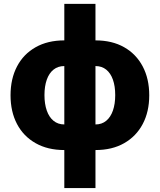

<svg xmlns="http://www.w3.org/2000/svg" viewBox="-20 -754 813 978"><path d="M307.6 10.3Q223.1 10.3 161.4 -24.7Q99.6 -59.6 66.7 -122.3Q33.7 -185.1 33.7 -268.6Q33.7 -352.5 66.7 -415.5Q99.6 -478.5 161.4 -513.4Q223.1 -548.3 307.6 -548.3H466.3Q551.3 -548.3 612.5 -513.4Q673.8 -478.5 707 -415.5Q740.2 -352.5 740.2 -268.6Q740.2 -185.1 707 -122.3Q673.8 -59.6 612.5 -24.7Q551.3 10.3 466.3 10.3ZM307.6 -120.1H466.3Q498.5 -120.1 521 -138.7Q543.5 -157.2 555.2 -190.9Q566.9 -224.6 566.9 -269.5Q566.9 -314.9 555.2 -348.1Q543.5 -381.3 521 -399.4Q498.5 -417.5 466.3 -417.5H307.6Q275.4 -417.5 252.7 -399.4Q230 -381.3 218.3 -348.1Q206.5 -314.9 206.5 -269.5Q206.5 -224.6 218.3 -190.9Q230 -157.2 252.7 -138.7Q275.4 -120.1 307.6 -120.1ZM307.6 204.1V-734.4H466.3V204.1Z"/></svg>

Font: Inter 17pt ExtraBold
Style: Regular
Weight: 800
Version: Version 4.001;git-66647c0bb